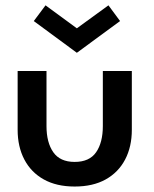

<svg xmlns="http://www.w3.org/2000/svg" viewBox="-20 -670 563 702"><path d="M150 -209Q150 -149 174.8 -113.5Q199.5 -78 253 -78Q307 -78 331.5 -113.5Q356 -149 356 -209V-410.5H462V-195.5Q462 -133.5 437.5 -86.8Q413 -40 366.5 -14Q320 12 253 12Q186.5 12 140 -14Q93.5 -40 69 -86.8Q44.5 -133.5 44.5 -195.5V-410.5H150ZM261 -477 103.5 -593 146.5 -650.5 261 -566.5 376.5 -650.5 419 -593Z"/></svg>

Font: League Spartan Medium
Style: Regular
Weight: 500
Foundry: The League of Moveable Type
Version: Version 2.002